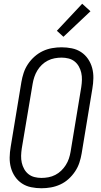

<svg xmlns="http://www.w3.org/2000/svg" viewBox="-20 -995 540 1023"><path d="M201 8Q173 8 146 2.5Q119 -3 97 -17.5Q75 -32 60 -54Q45 -76 38 -102Q31 -128 31.5 -156Q32 -184 37 -213L94 -558Q98 -582 106 -606.5Q114 -631 129 -653.5Q144 -676 164.5 -694Q185 -712 208.5 -723Q232 -734 257.5 -738.5Q283 -743 308 -743Q336 -743 363 -737.5Q390 -732 412 -717.5Q434 -703 449 -681Q464 -659 471 -633Q478 -607 477.5 -579Q477 -551 472 -522L415 -177Q411 -153 403 -128.5Q395 -104 380 -81.5Q365 -59 345 -41Q325 -23 301 -12Q277 -1 251.5 3.5Q226 8 201 8ZM201 -47Q219 -47 238 -50.5Q257 -54 274.5 -63Q292 -72 306 -85.5Q320 -99 330.5 -115.5Q341 -132 347 -150Q353 -168 356 -186L413 -531Q416 -551 416.5 -570Q417 -589 413 -607Q409 -625 400 -641Q391 -657 377 -668Q363 -679 345 -683.5Q327 -688 308 -688Q290 -688 271 -684.5Q252 -681 234.5 -672Q217 -663 203 -649.5Q189 -636 179 -619.5Q169 -603 163 -585Q157 -567 154 -549L96 -204Q93 -184 92.5 -165Q92 -146 96 -128Q100 -110 109 -94Q118 -78 132 -67Q146 -56 164 -51.5Q182 -47 201 -47ZM318 -799 283 -831 418 -975 462 -935Z"/></svg>

Font: Iosevka Light Oblique
Style: Regular
Weight: 300
Italic angle: -9°
Monospace: yes
Designer: Belleve Invis
Foundry: Belleve Invis
Version: Version 32.5.0; ttfautohint (v1.8.4)